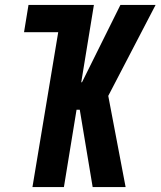

<svg xmlns="http://www.w3.org/2000/svg" viewBox="-20 -755 648 775"><path d="M111 0 215 -625H77L95 -735H359L308 -423H311L466 -735H608L417 -368L487 0H354L302 -312H289L238 0Z"/></svg>

Font: Iosevka Curly XBdExObl
Style: Regular
Weight: 800
Width: 7
Italic angle: -9°
Monospace: yes
Designer: Belleve Invis
Foundry: Belleve Invis
Version: Version 11.1.0; ttfautohint (v1.8.3)